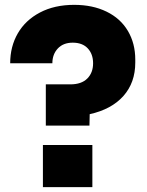

<svg xmlns="http://www.w3.org/2000/svg" viewBox="-20 -772 606 792"><path d="M169 -424H270Q316 -424 340 -448Q364 -472 364 -511Q364 -549 342 -572.5Q320 -596 280 -596Q241 -596 218.5 -572Q196 -548 196 -511H22Q22 -580 53.5 -634.5Q85 -689 145 -720.5Q205 -752 286 -752Q362 -752 419.5 -724Q477 -696 507.5 -644.5Q538 -593 538 -526V-514Q538 -431 489 -376Q440 -321 350 -301L349 -254H169ZM157 -174H361V0H157Z"/></svg>

Font: Sora-SIA ExtraBold
Style: Regular
Weight: 800
Designer: Jonathan Barnbrook, Julián Moncada
Foundry: Barnbrook Fonts
Version: Version 2.000